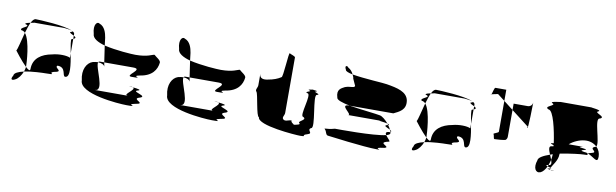

<svg xmlns="http://www.w3.org/2000/svg" viewBox="-39 -1074 4025 1254"><g transform="rotate(10 1973.5 -447.0)"><path d="M45 -409C45 -409 93 -345 126 -314V-318C126 -335 119 -486 80 -532C65 -478 53 -420 45 -409ZM54 -244C37 -216 49 -210 71 -222C90 -231 108 -256 118 -282C83 -274 54 -262 54 -244ZM55 -545C32 -562 122 -577 73 -589C68 -595 88 -600 105 -603C96 -584 88 -559 80 -532C73 -540 64 -545 55 -545ZM105 -603C124 -607 140 -608 117 -608H327C324 -608 366 -605 380 -599C327 -625 155 -632 135 -632C124 -632 114 -621 105 -603ZM118 -282C122 -293 125 -304 126 -314C144 -297 157 -290 157 -306C157 -377 211 -412 279 -424C323 -436 376 -434 398 -423V-452C411 -381 425 -295 389 -295C367 -295 388 -358 327 -358C304 -340 382 -325 308 -313C270 -301 342 -295 258 -295C243 -295 168 -293 118 -282ZM371 -589C366 -583 385 -576 398 -569V-580C398 -587 393 -592 384 -597C387 -595 384 -592 371 -589ZM380 -599C382 -598 383 -598 384 -597C383 -598 381 -598 380 -599ZM389 -545C380 -545 389 -502 398 -452V-548ZM398 -548V-569C411 -562 418 -556 398 -548Z M500 -291C500 -201 763 -182 816 -182C909 -182 802 -188 868 -200C948 -212 839 -227 887 -244C954 -262 830 -276 868 -288C902 -296 866 -301 837 -304C865 -292 769 -244 816 -244H594C662 -244 571 -394 585 -426C575 -426 563 -425 549 -421C512 -409 483 -360 500 -291ZM524 -604C507 -664 534 -689 550 -676C585 -664 597 -623 602 -591L608 -541C561 -554 524 -574 524 -604ZM585 -426C587 -430 589 -432 594 -432H624L629 -404C626 -416 608 -425 585 -426ZM608 -541 624 -432H816C891 -432 763 -370 816 -370C909 -370 802 -376 868 -388C948 -400 977 -446 982 -494C982 -510 952 -525 939 -538C923 -537 898 -516 816 -516C791 -516 688 -522 608 -541ZM837 -304C817 -306 804 -307 816 -307C826 -307 834 -306 837 -304Z M1066 -291C1066 -201 1329 -182 1382 -182C1475 -182 1368 -188 1434 -200C1514 -212 1405 -227 1453 -244C1520 -262 1396 -276 1434 -288C1468 -296 1432 -301 1403 -304C1431 -292 1335 -244 1382 -244H1160C1228 -244 1137 -394 1151 -426C1141 -426 1129 -425 1115 -421C1078 -409 1049 -360 1066 -291ZM1090 -604C1073 -664 1100 -689 1116 -676C1151 -664 1163 -623 1168 -591L1174 -541C1127 -554 1090 -574 1090 -604ZM1151 -426C1153 -430 1155 -432 1160 -432H1190L1195 -404C1192 -416 1174 -425 1151 -426ZM1174 -541 1190 -432H1382C1457 -432 1329 -370 1382 -370C1475 -370 1368 -376 1434 -388C1514 -400 1543 -446 1548 -494C1548 -510 1518 -525 1505 -538C1489 -537 1464 -516 1382 -516C1357 -516 1254 -522 1174 -541ZM1403 -304C1383 -306 1370 -307 1382 -307C1392 -307 1400 -306 1403 -304Z M1636 -416C1648 -404 1663 -255 1681 -255C1681 -200 1936 -182 1967 -182C2015 -182 1968 -188 2011 -200C2054 -212 1999 -227 2029 -244C2061 -244 1999 -464 2029 -464C2061 -472 1995 -479 2019 -485C2037 -489 2009 -492 1997 -493C1986 -492 1958 -489 1975 -485C2001 -479 1936 -472 1966 -464C1998 -464 1936 -307 1966 -307C1998 -290 1930 -275 1948 -262C1960 -254 1931 -249 1914 -246C1913 -250 1891 -258 1895 -271C1874 -271 1855 -256 1841 -268C1827 -280 1845 -295 1845 -312V-680C1845 -688 1816 -695 1807 -701C1799 -707 1792 -538 1781 -538C1760 -524 1732 -513 1696 -507C1670 -501 1641 -503 1641 -536V-460C1641 -443 1624 -428 1636 -416ZM1997 -493C1992 -494 1990 -494 1997 -494C2004 -494 2002 -494 1997 -493Z M2120 -251C2132 -239 2130 -214 2148 -214C2148 -214 2389 -182 2476 -182C2530 -182 2427 -188 2523 -200C2569 -212 2463 -227 2541 -244C2561 -244 2532 -266 2520 -284C2438 -264 2198 -267 2183 -267C2122 -250 2108 -263 2120 -251ZM2163 -470C2163 -454 2203 -442 2252 -432H2541C2575 -449 2625 -467 2613 -532C2601 -586 2539 -600 2466 -612C2450 -616 2314 -622 2235 -636C2240 -626 2244 -617 2244 -610L2264 -566C2264 -549 2234 -559 2200 -546C2178 -534 2146 -523 2163 -470ZM2187 -658C2170 -689 2194 -687 2200 -675C2215 -668 2228 -652 2235 -636C2207 -642 2187 -649 2187 -658ZM2249 -370C2290 -370 2175 -432 2249 -432H2252C2331 -419 2428 -410 2457 -404C2473 -401 2497 -381 2514 -360C2490 -366 2429 -370 2476 -370ZM2514 -360C2516 -357 2519 -354 2521 -351H2523C2529 -354 2524 -357 2514 -360ZM2520 -284C2512 -296 2512 -307 2541 -307C2542 -308 2543 -308 2544 -309C2545 -306 2545 -303 2545 -301C2545 -294 2536 -288 2520 -284ZM2521 -351C2528 -342 2534 -331 2538 -323C2520 -333 2482 -343 2521 -351ZM2538 -323C2541 -318 2543 -313 2544 -309C2552 -314 2547 -318 2538 -323Z M2700 -409C2700 -409 2748 -345 2781 -314V-318C2781 -335 2774 -486 2735 -532C2720 -478 2708 -420 2700 -409ZM2709 -244C2692 -216 2704 -210 2726 -222C2745 -231 2763 -256 2773 -282C2738 -274 2709 -262 2709 -244ZM2710 -545C2687 -562 2777 -577 2728 -589C2723 -595 2743 -600 2760 -603C2751 -584 2743 -559 2735 -532C2728 -540 2719 -545 2710 -545ZM2760 -603C2779 -607 2795 -608 2772 -608H2982C2979 -608 3021 -605 3035 -599C2982 -625 2810 -632 2790 -632C2779 -632 2769 -621 2760 -603ZM2773 -282C2777 -293 2780 -304 2781 -314C2799 -297 2812 -290 2812 -306C2812 -377 2866 -412 2934 -424C2978 -436 3031 -434 3053 -423V-452C3066 -381 3080 -295 3044 -295C3022 -295 3043 -358 2982 -358C2959 -340 3037 -325 2963 -313C2925 -301 2997 -295 2913 -295C2898 -295 2823 -293 2773 -282ZM3026 -589C3021 -583 3040 -576 3053 -569V-580C3053 -587 3048 -592 3039 -597C3042 -595 3039 -592 3026 -589ZM3035 -599C3037 -598 3038 -598 3039 -597C3038 -598 3036 -598 3035 -599ZM3044 -545C3035 -545 3044 -502 3053 -452V-548ZM3053 -548V-569C3066 -562 3073 -556 3053 -548Z M3147 -662C3148 -661 3150 -663 3151 -666C3148 -665 3146 -663 3147 -662ZM3151 -666C3156 -678 3162 -712 3169 -712H3241V-638L3193 -675C3178 -671 3159 -669 3151 -666ZM3209 -412C3215 -406 3213 -381 3221 -381C3230 -381 3288 -384 3295 -390C3301 -396 3304 -404 3304 -412V-589L3241 -638V-434C3241 -425 3203 -418 3209 -412ZM3304 -589V-631H3398C3414 -631 3428 -644 3429 -661C3429 -647 3426 -484 3420 -490C3413 -497 3427 -500 3419 -500ZM3429 -662C3429 -662 3429 -661 3429 -661C3429 -661 3429 -662 3429 -662Z M3521 -293C3503 -242 3523 -208 3554 -220C3569 -226 3583 -243 3594 -266C3583 -269 3576 -272 3598 -276C3602 -287 3606 -299 3609 -312C3605 -322 3601 -333 3596 -344C3553 -329 3521 -312 3521 -293ZM3536 -633C3493 -650 3584 -665 3554 -677C3524 -689 3624 -695 3599 -695H3813C3788 -695 3888 -689 3857 -677C3827 -665 3918 -650 3876 -633C3836 -633 3905 -475 3884 -449C3864 -468 3835 -478 3804 -475C3769 -472 3732 -456 3704 -432H3780C3842 -432 3733 -429 3804 -422C3862 -416 3752 -409 3813 -400C3821 -400 3830 -398 3838 -395C3824 -387 3861 -383 3813 -383C3794 -383 3726 -375 3657 -362C3657 -360 3656 -358 3656 -356C3656 -315 3623 -280 3614 -260C3609 -262 3600 -264 3594 -266C3596 -269 3597 -272 3598 -276H3599C3618 -276 3616 -292 3609 -312C3611 -324 3613 -337 3613 -350C3607 -348 3602 -346 3596 -344C3584 -373 3574 -400 3599 -400C3603 -401 3607 -401 3609 -402C3609 -404 3608 -407 3608 -409C3596 -414 3572 -418 3607 -422C3595 -507 3567 -633 3536 -633ZM3607 -254C3609 -254 3611 -255 3612 -255C3611 -252 3612 -249 3615 -247C3599 -249 3585 -251 3607 -254ZM3612 -255C3622 -257 3620 -258 3614 -260C3613 -258 3612 -257 3612 -255ZM3615 -247C3618 -245 3622 -244 3630 -244C3653 -244 3633 -245 3615 -247ZM3838 -395C3879 -379 3911 -335 3911 -386C3911 -410 3901 -433 3884 -449C3882 -447 3879 -445 3876 -445C3833 -428 3912 -413 3857 -401C3847 -399 3841 -397 3838 -395Z"/></g></svg>

Font: bitstorm
Style: exext
Weight: 400
Version: Version 0.2